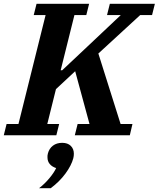

<svg xmlns="http://www.w3.org/2000/svg" viewBox="-53 -718 842 1019"><path d="M-18 -60H45L189 -638H126L141 -698H420L405 -638H342L269 -345H277L395 -456L588 -638H515L530 -698H769L754 -638H691L469 -434L587 -60H650L636 0H344L359 -60H422L346 -340L244 -245L198 -60H261L246 0H-33ZM154 281Q184 258 209 228Q234 198 245 174Q223 167 211 152.5Q199 138 199 118Q199 113 199 108.5Q199 104 201 97Q208 70 228 55Q248 40 277 40Q306 40 322.5 56Q339 72 339 98Q339 110 336 122Q326 160 294.5 203Q263 246 216 281H154Z"/></svg>

Font: IBM Plex Serif
Style: Bold Italic
Weight: 700
Italic angle: -14°
Designer: Mike Abbink, Paul van der Laan, Pieter van Rosmalen
Foundry: Bold Monday
Version: Version 3.001